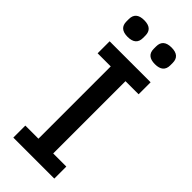

<svg xmlns="http://www.w3.org/2000/svg" viewBox="-286 -942 984 984"><g transform="rotate(45 205.5 -450.0)"><path d="M46 -831V-848Q46 -900 106 -900Q166 -900 166 -848V-831Q166 -779 106 -779Q46 -779 46 -831ZM244 -831V-848Q244 -900 304 -900Q364 -900 364 -848V-831Q364 -779 304 -779Q244 -779 244 -831ZM57 0V-87H152V-611H57V-698H354V-611H259V-87H354V0Z"/></g></svg>

Font: Anuphan Medium
Style: Regular
Weight: 500
Designer: Mike Abbink, Paul van der Laan, Pieter van Rosmalen, Mint Tantisuwanna
Foundry: Bold Monday; Cadson Demak
Version: Version 3.002;hotconv 1.0.109;makeotfexe 2.5.65596